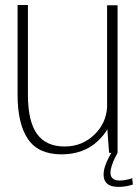

<svg xmlns="http://www.w3.org/2000/svg" viewBox="-20 -613 563 770"><path d="M417.5 0H451.5V-592H409.5V-182Q405 -119 360.5 -75Q311 -25.5 239 -25.5Q165 -25.5 128.5 -75.8Q92 -126 92 -233.5V-593H50.5V-233Q50.5 -117 92 -55.5Q133.5 6 226.5 6Q316.5 6 373.5 -48.5Q396.5 -70.5 410.5 -94.5ZM454 136.5Q466.5 136.5 478.2 135Q490 133.5 499.5 131Q509 128.5 513 127L510 101.5Q505.5 103.5 497.2 105.8Q489 108 479 109.5Q469 111 459.5 111Q441.5 111 432.2 103Q423 95 423 80Q423 67.5 428.2 51.5Q433.5 35.5 440.5 21Q447.5 6.5 451.5 0H427Q422.5 6.5 415 21Q407.5 35.5 401.5 53Q395.5 70.5 395.5 87Q395.5 105.5 403.5 116.5Q411.5 127.5 424.5 132Q437.5 136.5 454 136.5Z"/></svg>

Font: Anybody Thin ExtraLight
Style: Regular
Weight: 250
Version: Version 1.113;gftools[0.9.25]